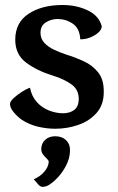

<svg xmlns="http://www.w3.org/2000/svg" viewBox="-20 -580 470 768"><path d="M201 -65Q166 -65 131 -73.5Q96 -82 67 -101Q49 -114 34.5 -131.5Q20 -149 20 -164Q20 -174 34.5 -187.5Q49 -201 68 -213Q87 -225 100 -229Q107 -194 127.5 -171.5Q148 -149 176 -138Q204 -127 232 -127Q259 -127 276.5 -140Q294 -153 295 -181Q296 -222 264.5 -243.5Q233 -265 193 -277Q128 -297 84.5 -329.5Q41 -362 41 -421Q41 -490 94.5 -525Q148 -560 230 -560Q286 -560 331 -538.5Q376 -517 387 -475Q387 -462 373 -449.5Q359 -437 339 -429.5Q319 -422 301 -423Q299 -466 271.5 -485Q244 -504 210 -504Q185 -504 163.5 -490.5Q142 -477 142 -449Q142 -425 157.5 -408.5Q173 -392 196.5 -381Q220 -370 244 -362Q280 -351 315 -335Q350 -319 373 -290Q396 -261 395 -211Q395 -161 366.5 -128.5Q338 -96 293.5 -80.5Q249 -65 201 -65ZM115 137Q141 126 157.5 106.5Q174 87 175 67Q175 64 172 60Q169 56 165 52Q158 46 151.5 37Q145 28 145 15Q146 -8 161.5 -21.5Q177 -35 201 -35Q228 -35 244.5 -19Q261 -3 260 24Q259 54 244.5 82Q230 110 210 131Q190 152 172 162Q162 167 152.5 167.5Q143 168 135 160Z"/></svg>

Font: Gowun Batang
Style: Bold
Weight: 700
Designer: Yanghee Ryu
Foundry: Yanghee Ryu
Version: Version 2.000